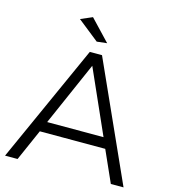

<svg xmlns="http://www.w3.org/2000/svg" viewBox="-128 -997 969 1099"><g transform="rotate(15 356.0 -448.0)"><path d="M402.8 -772.9 342.8 -766.1 216.8 -866.2 286.1 -896ZM631.8 0 548.8 -186H161.1L79.1 0H4.9L319.8 -699.2H392.1L707 0ZM188 -248H522L354 -626Z"/></g></svg>

Font: Montserrat arm Light
Style: Regular
Weight: 300
Designer: Julieta Ulanovsky
Foundry: Julieta Ulanovsky
Version: Version 6.000;PS 006.000;hotconv 1.0.88;makeotf.lib2.5.64775